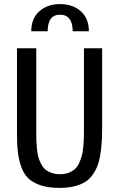

<svg xmlns="http://www.w3.org/2000/svg" viewBox="-20 -896 582 938"><path d="M132.8 -743.2Q132.8 -806.2 172.4 -841.1Q211.9 -876 272.9 -876Q335.4 -876 374.8 -841.1Q414.1 -806.2 414.1 -743.2H335Q335 -824.2 272.9 -824.2Q212.9 -824.2 212.9 -743.2ZM479 -273.9Q479 -231.4 476.8 -199Q474.6 -166.5 469 -134.5Q463.4 -102.5 453.6 -79.6Q443.8 -56.6 428.2 -36.4Q412.6 -16.1 390.6 -3.9Q368.7 8.3 338.9 15.1Q309.1 22 271 22Q219.7 22 183.1 10.7Q146.5 -0.5 123 -20.5Q99.6 -40.5 86.4 -74.2Q73.2 -107.9 68.1 -147Q63 -186 63 -241.2V-660.2H157.2V-252Q157.2 -225.6 157.7 -208.5Q158.2 -191.4 160.6 -167.5Q163.1 -143.6 167.5 -128.2Q171.9 -112.8 180.7 -95.5Q189.5 -78.1 201.4 -68.1Q213.4 -58.1 231.9 -51.5Q250.5 -44.9 273.9 -44.9Q297.4 -44.9 315.9 -52.2Q334.5 -59.6 346.4 -70.6Q358.4 -81.5 366.9 -100.1Q375.5 -118.7 379.9 -135.3Q384.3 -151.9 386.7 -177Q389.2 -202.1 389.6 -219.5Q390.1 -236.8 390.1 -263.2V-660.2H479Z"/></svg>

Font: Sansita Light
Style: Regular
Weight: 300
Designer: Pablo Cosgaya
Foundry: Omnibus-Type
Version: Version 1.006;hotconv 1.0.109;makeotfexe 2.5.65596